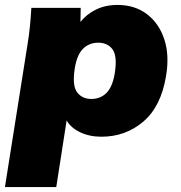

<svg xmlns="http://www.w3.org/2000/svg" viewBox="-36 -542 733 778"><path d="M-16 216 76 -365Q82 -401 85.5 -437.5Q89 -474 91 -510H291L290 -453Q314 -484 352.5 -503Q391 -522 440 -522Q510 -522 559 -485Q608 -448 629.5 -383.5Q651 -319 637 -235Q617 -111 545 -49.5Q473 12 375 12Q327 12 289 -6Q251 -24 234 -54L192 216ZM334 -141Q371 -141 395.5 -165.5Q420 -190 429 -245Q440 -315 420 -342Q400 -369 362 -369Q326 -369 301 -345Q276 -321 267 -265Q256 -195 276.5 -168Q297 -141 334 -141Z"/></svg>

Font: Mulish ExtraBlack
Style: Italic
Weight: 1000
Italic angle: -9°
Designer: Vernon Adams
Foundry: Vernon Adams
Version: Version 3.603; ttfautohint (v1.8.3)